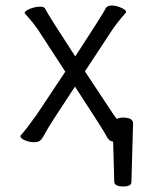

<svg xmlns="http://www.w3.org/2000/svg" viewBox="-20 -503 540 694"><path d="M402 -73Q412 -78 424 -78Q461 -78 461 -57V-56L455 155Q455 171 425 171Q395 171 393 155L389 10V9Q378 7 374 2Q367 -5 361.5 -17Q356 -29 251 -190Q157 -48 146 -26.5Q135 -5 127.5 3Q120 11 103 11Q86 11 70 4Q54 -3 54 -10Q54 -14 57 -16Q78 -40 113 -89L216 -244L119 -393Q101 -420 72 -452L69 -456Q69 -461 78.5 -466.5Q88 -472 101 -475.5Q114 -479 124 -479Q140 -479 143 -472Q154 -449 252 -299Q350 -449 364 -476Q370 -483 384 -483Q400 -483 418 -475Q436 -467 436 -460L434 -456Q407 -426 387 -397L287 -245L389 -91Q394 -84 402 -73Z"/></svg>

Font: Moon Stars Kai HW
Style: Regular
Weight: 400
Designer: GuiWonder
Version: Version 1.101